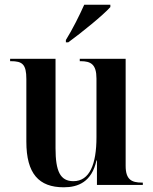

<svg xmlns="http://www.w3.org/2000/svg" viewBox="-20 -786 650 816"><path d="M260 -616V-606H270C325 -646 418 -721 449 -756V-766H338C318 -721 288 -661 260 -616ZM251 10C312 10 370 -13 390 -104H392V0H587V-10H583C540 -10 514 -22 514 -81V-536H319V-526H322C366 -526 390 -513 390 -452V-203C390 -88 361 -16 292 -16C236 -16 216 -58 216 -156V-536H23V-526H26C75 -526 92 -513 92 -450V-184C92 -48 145 10 251 10Z"/></svg>

Font: Noto Serif Display SemiCondensed SemiBold
Style: Regular
Weight: 600
Width: 4
Designer: Monotype Design Team
Foundry: Monotype Imaging Inc.
Version: Version 2.009